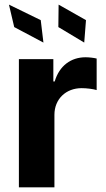

<svg xmlns="http://www.w3.org/2000/svg" viewBox="-20 -797 449 817"><path d="M164.8 -615.8 153.4 -711.3 18.1 -777.3 40.5 -681.8ZM338.4 -615.8 345.9 -711.3 229.4 -777.3 228.3 -681.8ZM60.4 0H211.6V-308.6C211.6 -375.7 260.7 -421.9 327.4 -421.9C348.4 -421.9 377.1 -418.3 391.3 -413.7V-547.9C378.2 -551.1 359 -553.3 343.8 -553.3C282.7 -553.3 232.6 -517.8 212.7 -450.3H207V-545.5H60.4Z"/></svg>

Font: TID UI
Style: Bold
Weight: 700
Designer: The TID Project Authors
Foundry: Bakken & Bæck
Version: Version 1.001;hotconv 1.0.109;makeotfexe 2.5.65596